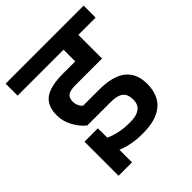

<svg xmlns="http://www.w3.org/2000/svg" viewBox="-212 -770 952 952"><g transform="rotate(-45 263.5 -294.5)"><path d="M162 -356Q162 -340 168.5 -326Q175 -312 185 -305H297Q486 -305 486 -157Q486 -78 438 -38Q390 2 300 2H289Q219 2 157 -23V65H63V-174H157V-108Q216 -82 282 -82H295Q337 -82 359.5 -99Q382 -116 382 -150Q382 -188 361 -204.5Q340 -221 297 -221H130Q104 -240 81 -279.5Q58 -319 58 -363Q58 -431 99 -459.5Q140 -488 227 -488H312V-570H-10V-654H537V-570H416V-404H227Q194 -404 178 -393.5Q162 -383 162 -356Z"/></g></svg>

Font: Biryani SemiBold
Style: Regular
Weight: 600
Designer: Dan Reynolds and Mathieu Réguer
Foundry: Dan Reynolds and Mathieu Réguer
Version: Version 1.004; ttfautohint (v1.1) -l 5 -r 5 -G 72 -x 0 -D la